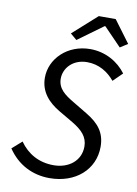

<svg xmlns="http://www.w3.org/2000/svg" viewBox="-93 -901 694 973"><g transform="rotate(10 253.5 -414.0)"><path d="M231 12C365 12 459 -72 459 -189C459 -262 423 -305 360 -343L285 -388C236 -417 200 -444 200 -495C200 -548 244 -600 318 -600C379 -600 426 -570 460 -529L507 -575C467 -629 401 -668 322 -668C206 -668 120 -584 120 -486C120 -412 165 -365 222 -331L297 -287C347 -257 378 -226 378 -176C378 -103 318 -56 240 -56C164 -56 105 -90 65 -147L15 -103C66 -27 143 12 231 12ZM244 -701 373 -795H377L467 -702L506 -727L422 -840H335L211 -729Z"/></g></svg>

Font: Source Sans Pro
Style: Italic
Weight: 400
Italic angle: -11°
Designer: Paul D. Hunt
Foundry: Adobe Systems Incorporated
Version: Version 3.006;hotconv 1.0.111;makeotfexe 2.5.65597